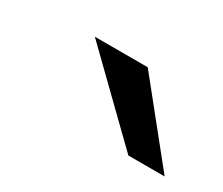

<svg xmlns="http://www.w3.org/2000/svg" viewBox="-45 -817 384 330"><g transform="rotate(30 147.5 -652.0)"><path d="M295 -577.5H223L71 -725.5H176Z"/></g></svg>

Font: 1883 Sans
Style: Italic
Weight: 400
Italic angle: -8°
Designer: 1883 Sans project is a fork of Public Sans.
Version: Version 1.009